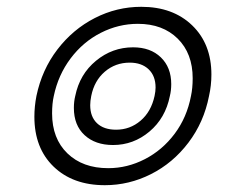

<svg xmlns="http://www.w3.org/2000/svg" viewBox="-20 -536 699 564"><path d="M81 -193Q81 -223 87 -254Q103 -331 148.5 -390.5Q194 -450 258.5 -483Q323 -516 395 -516Q488 -516 544.5 -461.5Q601 -407 601 -317Q601 -285 594 -254Q579 -177 533.5 -117Q488 -57 423.5 -24.5Q359 8 288 8Q194 8 137.5 -46.5Q81 -101 81 -193ZM541 -254Q546 -277 546 -306Q546 -379 502 -422.5Q458 -466 385 -466Q328 -466 276 -439.5Q224 -413 187.5 -364.5Q151 -316 138 -254Q133 -232 133 -203Q133 -129 178 -85.5Q223 -42 298 -42Q354 -42 405.5 -68.5Q457 -95 493 -143Q529 -191 541 -254ZM197 -219Q197 -238 201 -254Q214 -318 262 -357.5Q310 -397 371 -397Q422 -397 452.5 -367.5Q483 -338 483 -289Q483 -270 479 -254Q466 -189 419 -149.5Q372 -110 312 -110Q260 -110 228.5 -139Q197 -168 197 -219ZM434 -254Q437 -268 437 -279Q437 -313 416.5 -332.5Q396 -352 361 -352Q319 -352 288 -325.5Q257 -299 248 -254Q245 -239 245 -227Q245 -193 265 -174Q285 -155 321 -155Q362 -155 393 -181.5Q424 -208 434 -254Z"/></svg>

Font: Taviraj
Style: Italic
Weight: 400
Italic angle: -12°
Designer: Katatrad Team
Foundry: CadsonDemak
Version: Version 1.001